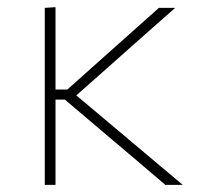

<svg xmlns="http://www.w3.org/2000/svg" viewBox="-20 -516 557 536"><path d="M105 0Q105 -56.5 105 -108.5Q105 -160.5 105 -221V-271Q105 -311.5 105 -348.2Q105 -385 105 -420.8Q105 -456.5 105 -494L135 -496Q135 -440 135 -386Q135 -332 135 -271V-221Q135 -160.5 135 -108.5Q135 -56.5 135 0ZM441.5 0Q399 -36.5 355.8 -73Q312.5 -109.5 269.5 -146L161 -238H128V-266H168L257.5 -346Q299 -383 340.8 -420.2Q382.5 -457.5 423.5 -494H469Q420.5 -451.5 372.5 -408.8Q324.5 -366 277 -324L182 -240V-259L288.5 -169.5Q339 -127 389.5 -84.5Q440 -42 490 0Z"/></svg>

Font: Commissioner Thin Thin
Style: Regular
Weight: 250
Version: Version 1.000